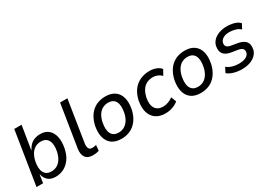

<svg xmlns="http://www.w3.org/2000/svg" viewBox="-1 -1450 3063 2203"><g transform="rotate(-30 1530.5 -348.0)"><path d="M296 9Q236 9 199.5 -21.5Q163 -52 151 -106H148L132 0H45L157 -705H254L204 -397H207Q227 -435 253.5 -459.5Q280 -484 313 -495Q346 -506 382 -506Q452 -506 493.5 -469.5Q535 -433 548.5 -369Q562 -305 545 -221Q530 -146 494 -95Q458 -44 407.5 -17.5Q357 9 296 9ZM285 -69Q326 -69 359 -87Q392 -105 416 -142.5Q440 -180 452 -235Q470 -326 442.5 -377Q415 -428 347 -428Q307 -428 274 -410Q241 -392 217 -355Q193 -318 181 -262Q163 -171 190 -120Q217 -69 285 -69Z M793 9Q723 9 693.5 -31.5Q664 -72 675 -145L764 -705H861L774 -154Q771 -131 774 -111.5Q777 -92 789 -80.5Q801 -69 824 -69Q838 -69 852.5 -71.5Q867 -74 878 -77L871 -3Q850 3 832.5 6Q815 9 793 9Z M1169 9Q1092 9 1044 -25.5Q996 -60 979 -124Q962 -188 979 -275Q992 -332 1016.5 -375.5Q1041 -419 1075.5 -448Q1110 -477 1153.5 -491.5Q1197 -506 1247 -506Q1323 -506 1371 -472Q1419 -438 1436 -374.5Q1453 -311 1436 -224Q1423 -166 1398.5 -122.5Q1374 -79 1339.5 -49.5Q1305 -20 1262 -5.5Q1219 9 1169 9ZM1175 -69Q1216 -69 1249 -87Q1282 -105 1306.5 -142Q1331 -179 1343 -236Q1361 -329 1333.5 -378.5Q1306 -428 1239 -428Q1200 -428 1166.5 -411Q1133 -394 1108.5 -357Q1084 -320 1072 -263Q1054 -169 1081.5 -119Q1109 -69 1175 -69Z M1750 9Q1675 9 1625.5 -26Q1576 -61 1558 -124.5Q1540 -188 1556 -274Q1569 -334 1595.5 -378.5Q1622 -423 1659 -451Q1696 -479 1740 -492.5Q1784 -506 1832 -506Q1880 -506 1919 -490.5Q1958 -475 1981 -447L1942 -377Q1921 -400 1891 -412.5Q1861 -425 1829 -425Q1798 -425 1769.5 -416Q1741 -407 1717.5 -387Q1694 -367 1677 -335.5Q1660 -304 1650 -259Q1633 -167 1665.5 -119.5Q1698 -72 1766 -72Q1801 -72 1836 -85Q1871 -98 1898 -119L1924 -50Q1903 -32 1875 -18.5Q1847 -5 1815.5 2Q1784 9 1750 9Z M2220 9Q2143 9 2095 -25.5Q2047 -60 2030 -124Q2013 -188 2030 -275Q2043 -332 2067.5 -375.5Q2092 -419 2126.5 -448Q2161 -477 2204.5 -491.5Q2248 -506 2298 -506Q2374 -506 2422 -472Q2470 -438 2487 -374.5Q2504 -311 2487 -224Q2474 -166 2449.5 -122.5Q2425 -79 2390.5 -49.5Q2356 -20 2313 -5.5Q2270 9 2220 9ZM2226 -69Q2267 -69 2300 -87Q2333 -105 2357.5 -142Q2382 -179 2394 -236Q2412 -329 2384.5 -378.5Q2357 -428 2290 -428Q2251 -428 2217.5 -411Q2184 -394 2159.5 -357Q2135 -320 2123 -263Q2105 -169 2132.5 -119Q2160 -69 2226 -69Z M2766 9Q2708 9 2657 -6Q2606 -21 2576 -48L2609 -113Q2630 -95 2657 -84Q2684 -73 2713.5 -68.5Q2743 -64 2770 -64Q2824 -64 2859.5 -82.5Q2895 -101 2902 -133Q2908 -164 2892.5 -182Q2877 -200 2837 -207L2749 -221Q2681 -233 2653.5 -269.5Q2626 -306 2638 -372Q2647 -412 2676 -441.5Q2705 -471 2751.5 -488.5Q2798 -506 2857 -506Q2890 -506 2923 -500Q2956 -494 2983.5 -481.5Q3011 -469 3026 -450L2992 -386Q2967 -411 2926.5 -422.5Q2886 -434 2849 -434Q2798 -434 2765 -414.5Q2732 -395 2725 -362Q2719 -332 2733.5 -314.5Q2748 -297 2786 -290L2869 -276Q2943 -262 2972 -226Q3001 -190 2988 -122Q2979 -84 2949 -54Q2919 -24 2872.5 -7.5Q2826 9 2766 9Z"/></g></svg>

Font: Nunito Sans 7pt SemiCondensed Medium
Style: Italic
Weight: 500
Width: 4
Italic angle: -9°
Designer: Vernon Adams
Foundry: Vernon Adams
Version: Version 3.101;gftools[0.9.27]